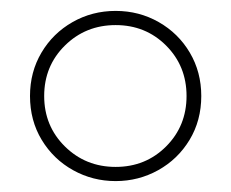

<svg xmlns="http://www.w3.org/2000/svg" viewBox="-20 -828 423 352"><path d="M35 -652Q35 -696 56 -731.5Q77 -767 113 -787.5Q149 -808 192 -808Q235 -808 271 -787.5Q307 -767 328 -731.5Q349 -696 349 -652Q349 -607 327.5 -571.5Q306 -536 270 -516Q234 -496 192 -496Q150 -496 114 -516Q78 -536 56.5 -571.5Q35 -607 35 -652ZM192 -522Q247 -522 284.5 -559.5Q322 -597 322 -652Q322 -707 284.5 -744.5Q247 -782 192 -782Q137 -782 99 -744.5Q61 -707 61 -652Q61 -597 99 -559.5Q137 -522 192 -522Z"/></svg>

Font: Barlow GEO Thin
Style: Regular
Weight: 100
Designer: Jeremy Tribby
Foundry: Tribby Type
Version: Version 1.408